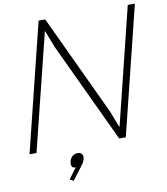

<svg xmlns="http://www.w3.org/2000/svg" viewBox="-106 -897 1040 1196"><g transform="rotate(-10 414.5 -299.5)"><path d="M346.2 88.9Q340.8 106.9 333 117.2L262.2 210.9L238.8 198.2L282.2 139.2L292 131.8Q253.9 130.4 264.2 88.9Q268.6 68.8 282.5 56.9Q296.4 44.9 315.9 44.9Q335.4 44.9 343.5 56.9Q351.6 68.8 346.2 88.9ZM829.1 -810.1 628.9 0H586.9L289.1 -633.8L249 -737.8H247.1L64 0H20L220.2 -810.1H262.2L560.1 -174.8L600.1 -71.8H602.1L784.2 -810.1Z"/></g></svg>

Font: Sinkin Sans 200 X Light Italic
Style: Regular
Weight: 200
Italic angle: -112°
Designer: Keith Bates
Foundry: K-Type
Version: Sinkin Sans (version 1.0)  by Keith Bates   •   © 2014   www